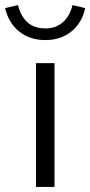

<svg xmlns="http://www.w3.org/2000/svg" viewBox="-67 -737 356 757"><path d="M0 0ZM148 -488V0H75V-488ZM112 -625Q153 -625 180.5 -649Q208 -673 219 -717L269 -705Q256 -646 214 -612.5Q172 -579 112 -579Q51 -579 9 -612.5Q-33 -646 -47 -705L4 -717Q15 -672 42 -648.5Q69 -625 112 -625Z"/></svg>

Font: Red Hat Text
Style: Regular
Weight: 400
Designer: Pentagram / MCKL
Foundry: Pentagram / MCKL
Version: Version 1.005; Red Hat Text